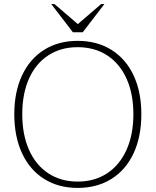

<svg xmlns="http://www.w3.org/2000/svg" viewBox="-20 -910 762 940"><path d="M50 -351Q50 -460 88 -541Q126 -622 196 -666Q266 -710 360 -710Q455 -710 525.5 -666Q596 -622 634 -541Q672 -460 672 -351Q672 -241 634 -159.5Q596 -78 525.5 -34Q455 10 360 10Q266 10 196 -34Q126 -78 88 -159.5Q50 -241 50 -351ZM633 -351Q633 -451 599.5 -525Q566 -599 504.5 -639Q443 -679 360 -679Q278 -679 216.5 -639Q155 -599 122 -525Q89 -451 89 -351Q89 -251 122 -176.5Q155 -102 216.5 -61.5Q278 -21 360 -21Q443 -21 504.5 -61.5Q566 -102 599.5 -176.5Q633 -251 633 -351ZM231 -890H247L361 -792L475 -890H491L385 -752H337Z"/></svg>

Font: Thasadith
Style: Regular
Weight: 400
Designer: Cadson Demak Co.,Ltd.
Foundry: Cadson Demak Co.,Ltd.
Version: Version 1.000; ttfautohint (v1.6)